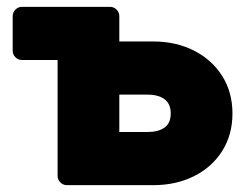

<svg xmlns="http://www.w3.org/2000/svg" viewBox="-20 -540 720 560"><path d="M175 0Q164 0 156 -8Q148 -16 148 -27V-365H44Q33 -365 25 -373Q17 -381 17 -392V-493Q17 -504 25 -512Q33 -520 44 -520H301Q312 -520 320 -512Q328 -504 328 -493V-419H428Q493 -419 545.5 -392.5Q598 -366 628 -318.5Q658 -271 658 -209Q658 -147 628 -99.5Q598 -52 545.5 -26Q493 0 428 0ZM410 -155Q442 -155 460 -168Q478 -181 478 -209Q478 -237 460 -250.5Q442 -264 410 -264H328V-155Z"/></svg>

Font: Hezaedrus
Style: Bold
Weight: 700
Designer: Hubert & Fischer
Foundry: Hubert & Fischer
Version: Version 1.10;September 3, 2019;FontCreator 11.5.0.2425 64-bi